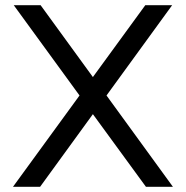

<svg xmlns="http://www.w3.org/2000/svg" viewBox="-20 -720 716 740"><path d="M30 0 286.5 -352 33 -700H136.5L338 -423L540 -700H643.5L390.5 -352L646.5 0H542.5L338 -280L134.5 0Z"/></svg>

Font: Urbanist Medium
Style: Regular
Weight: 500
Designer: Corey Hu
Foundry: Corey Hu
Version: Version 1.321; ttfautohint (v1.8.4.7-5d5b)